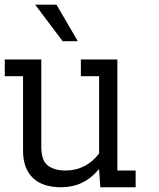

<svg xmlns="http://www.w3.org/2000/svg" viewBox="-33 -789 668 809"><path d="M384.6 -467.9H307.7V-538.5H461.5V-70.5H538.5V0H389.7L384.6 -74.4H382.1Q320.5 0 224.4 0Q146.2 0 105.1 -39.7Q64.1 -79.5 64.1 -153.8V-467.9H-12.8V-538.5H141V-171.8Q141 -111.5 169.2 -91Q197.4 -70.5 242.3 -70.5Q329.5 -70.5 384.6 -142.3ZM294.9 -615.4H230.8L115.4 -769.2H205.1Z"/></svg>

Font: Slabo 13px
Style: Regular
Weight: 400
Designer: John Hudson
Foundry: Tiro Typeworks Ltd.
Version: Version 1.02 Build 005a